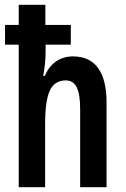

<svg xmlns="http://www.w3.org/2000/svg" viewBox="-20 -780 524 800"><path d="M169 -760V-676H275V-594H170V-567Q170 -538 167 -511Q164 -484 160 -464H167Q183 -503 213.5 -524Q244 -545 284 -545Q354 -545 389 -496Q424 -447 424 -354V0H314V-325Q314 -388 299.5 -416.5Q285 -445 254 -445Q208 -445 188 -403.5Q168 -362 168 -261V0H58V-594H1V-676H58V-760Z"/></svg>

Font: Noto Sans Gujarati UI ExtraCondensed SemiBold
Style: Regular
Weight: 600
Width: 2
Designer: Jelle Bosma - Monotype Design Team, Universal Thirst
Foundry: Monotype Imaging Inc.
Version: Version 2.106; ttfautohint (v1.8.4.7-5d5b)